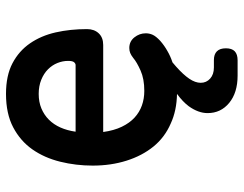

<svg xmlns="http://www.w3.org/2000/svg" viewBox="-106 -494 812 640"><g transform="rotate(-90 300.0 -174.0)"><path d="M420 133Q439 133 449 143Q459 153 459 173Q459 193 449 202.5Q439 212 419 212H368Q311 212 277 184Q243 156 243 112Q243 81 266 49Q281 29 307 10Q251 9 208 -11Q162 -31 131.5 -68.5Q101 -106 84.5 -158Q68 -210 68 -271Q68 -327 81 -379.5Q94 -432 122 -472Q150 -512 195.5 -536Q241 -560 307 -560Q368 -560 409 -538.5Q450 -517 475.5 -480Q501 -443 512 -394.5Q523 -346 523 -290Q523 -266 509 -251Q495 -236 470 -236H180Q185 -200 197.5 -174Q210 -148 228 -131.5Q246 -115 268.5 -107Q291 -99 317 -99Q357 -99 385 -111.5Q413 -124 427 -136Q436 -143 443.5 -146Q451 -149 460 -149Q482 -149 495.5 -132Q509 -115 509 -94Q509 -82 504 -71Q499 -60 484 -46Q468 -32 450 -22Q433 -12 412 -5L398 7Q371 31 357.5 51Q344 71 344 89Q344 108 358 120.5Q372 133 395 133ZM181 -328H403Q408 -328 412.5 -333Q417 -338 417 -353Q417 -371 410 -388.5Q403 -406 389 -420Q375 -434 354 -442.5Q333 -451 307 -451Q280 -451 258.5 -442Q237 -433 221 -417Q205 -401 195 -378.5Q185 -356 181 -328Z"/></g></svg>

Font: Maple Mono NL SemiBold
Style: Regular
Weight: 600
Monospace: yes
Designer: subframe7536
Version: Version 7.000